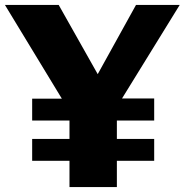

<svg xmlns="http://www.w3.org/2000/svg" viewBox="-38 -762 752 782"><path d="M459 -361H590V-271H438V-196H590V-107H438V0H245V-107H93V-196H245V-271H93V-360H214L-18 -742H201L360 -460L516 -742H694Z"/></svg>

Font: Morrison
Style: Bold
Weight: 700
Designer: Pablo Impallari, Rodrigo Fuenzalida (Modified by Dan O. Williams)
Version: Version 0.03;June 6, 2019;FontCreator 11.5.0.2425 64-bit; tt